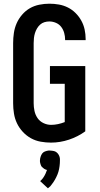

<svg xmlns="http://www.w3.org/2000/svg" viewBox="-20 -763 540 1038"><path d="M256 8Q228 8 200 3Q172 -2 147.5 -15.5Q123 -29 103.5 -50Q84 -71 72 -96Q60 -121 55.5 -149Q51 -177 51 -205V-530Q51 -557 55 -584.5Q59 -612 70 -637Q81 -662 99.5 -683.5Q118 -705 141.5 -718.5Q165 -732 192.5 -737.5Q220 -743 247 -743Q273 -743 298.5 -738.5Q324 -734 347 -722.5Q370 -711 388.5 -692.5Q407 -674 419.5 -651.5Q432 -629 437.5 -603.5Q443 -578 443 -552V-546H332V-549Q332 -567 327 -585Q322 -603 311 -617.5Q300 -632 282.5 -639.5Q265 -647 247 -647Q233 -647 220 -643Q207 -639 197 -630Q187 -621 180 -609Q173 -597 169 -584Q165 -571 163.5 -557.5Q162 -544 162 -530V-205Q162 -184 166.5 -163Q171 -142 183 -124.5Q195 -107 215 -97.5Q235 -88 256 -88Q275 -88 293.5 -92Q312 -96 330 -103V-310H250V-406H441V-53Q401 -24 353 -8Q305 8 256 8ZM239 255 197 216Q201 213 204.5 209Q208 205 211 201.5Q214 198 216.5 193.5Q219 189 221.5 185Q224 181 226.5 175Q229 169 230 166L234 156Q230 155 226.5 153.5Q223 152 219.5 150Q216 148 213 145Q210 142 207 139.5Q204 137 202.5 133.5Q201 130 199.5 126Q198 122 197 117Q196 112 196 110V104Q196 99 197 94Q198 89 199.5 84.5Q201 80 203 75.5Q205 71 208 67Q211 63 214.5 60.5Q218 58 222.5 56Q227 54 233.5 52.5Q240 51 242 51H250Q254 51 258 51.5Q262 52 265.5 52.5Q269 53 273 54Q277 55 280.5 57Q284 59 287 61.5Q290 64 292.5 67Q295 70 297 73.5Q299 77 300.5 80.5Q302 84 303 89Q304 94 304 96V104Q304 112 303.5 119.5Q303 127 302 135Q301 143 299.5 150.5Q298 158 296 165Q294 172 291 179.5Q288 187 284.5 194Q281 201 277.5 207.5Q274 214 269.5 220.5Q265 227 259 235Q253 243 251 245L247 248Z"/></svg>

Font: Iosevka Custom
Style: Bold
Weight: 700
Monospace: yes
Designer: Belleve Invis
Foundry: Belleve Invis
Version: Version 30.3.3; ttfautohint (v1.8.3)